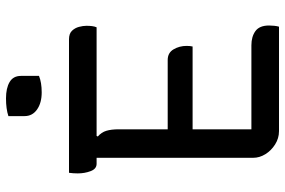

<svg xmlns="http://www.w3.org/2000/svg" viewBox="-175 -775 950 640"><g transform="rotate(-90 300.0 -455.0)"><path d="M233 -902Q257 -910 292 -910Q326 -910 346.5 -898Q367 -886 367 -860V-800Q345 -791 312 -791Q277 -791 255 -806.5Q233 -822 233 -848ZM183 0Q159 0 138.5 -13Q118 -26 106 -45.5Q94 -65 94 -86V-608H74Q57 -608 49.5 -628Q42 -648 42 -671Q42 -678 42.5 -685.5Q43 -693 44 -700H489Q508 -700 517.5 -690Q527 -680 530.5 -666.5Q534 -653 534 -642Q534 -632 533 -623.5Q532 -615 529 -608H167L165 -604Q179 -592 184 -575.5Q189 -559 189 -534V-371H420Q444 -371 455.5 -351.5Q467 -332 467 -308Q467 -302 466.5 -297Q466 -292 465 -288H189V-92H469Q498 -92 516.5 -78.5Q535 -65 535 -33Q535 -25 534 -15.5Q533 -6 531 0Z"/></g></svg>

Font: Recursive Mn Csl St
Style: Regular
Weight: 400
Monospace: yes
Version: Version 1.079;hotconv 1.0.112;makeotfexe 2.5.65598; ttfautoh